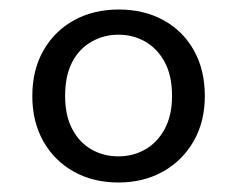

<svg xmlns="http://www.w3.org/2000/svg" viewBox="-20 -732 500 404"><path d="M229 -348Q176 -348 135 -371Q94 -394 71 -435Q48 -476 48 -530Q48 -585 71.5 -626Q95 -667 136 -689.5Q177 -712 230 -712Q283 -712 324 -689.5Q365 -667 388 -626Q411 -585 411 -530Q411 -476 387.5 -435Q364 -394 323 -371Q282 -348 229 -348ZM229 -403Q260 -403 285.5 -417.5Q311 -432 326.5 -460.5Q342 -489 342 -530Q342 -573 326.5 -601.5Q311 -630 285.5 -644.5Q260 -659 229 -659Q199 -659 173 -644.5Q147 -630 132 -601.5Q117 -573 117 -530Q117 -489 132 -460.5Q147 -432 172.5 -417.5Q198 -403 229 -403Z"/></svg>

Font: DVN - DM Sans
Style: Regular
Weight: 400
Designer: Colophon Foundry, Jonny Pinhorn
Foundry: Colophon Foundry
Version: Version 4.004;gftools[0.9.30]